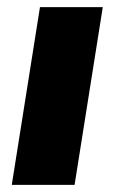

<svg xmlns="http://www.w3.org/2000/svg" viewBox="-20 -518 321 538"><path d="M13 0 92 -498H268L189 0Z"/></svg>

Font: Nunito Sans 10pt SemiCondensed Black
Style: Italic
Weight: 900
Width: 4
Italic angle: -9°
Designer: Vernon Adams
Foundry: Vernon Adams
Version: Version 3.101;gftools[0.9.27]